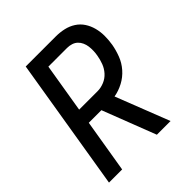

<svg xmlns="http://www.w3.org/2000/svg" viewBox="-200 -868 1001 1001"><g transform="rotate(-45 300.0 -367.5)"><path d="M382 0 268 -295H175L126 0H29L150 -735H371Q402 -735 431 -728.5Q460 -722 484 -706.5Q508 -691 523.5 -667.5Q539 -644 546.5 -615.5Q554 -587 554 -557Q554 -527 549 -496Q543 -462 530 -428Q517 -394 492.5 -366Q468 -338 435 -320.5Q402 -303 367 -297L483 0ZM188 -379H324Q348 -379 372.5 -389Q397 -399 414.5 -418.5Q432 -438 441 -462Q450 -486 454 -510Q457 -526 457.5 -543Q458 -560 456 -575.5Q454 -591 447.5 -605.5Q441 -620 430 -630.5Q419 -641 403.5 -646Q388 -651 371 -651H233Z"/></g></svg>

Font: Iosevka Aile Medium
Style: Italic
Weight: 500
Italic angle: -9°
Designer: Belleve Invis
Foundry: Belleve Invis
Version: Version 31.1.0; ttfautohint (v1.8.4)